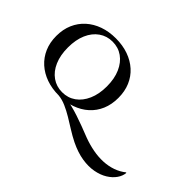

<svg xmlns="http://www.w3.org/2000/svg" viewBox="-157 -932 1487 1487"><g transform="rotate(45 587.0 -188.5)"><path d="M380 -613Q455 -613 517.5 -591Q580 -569 625.5 -528Q671 -487 695.5 -429.5Q720 -372 720 -300Q720 -228 695.5 -170.5Q671 -113 625.5 -72Q580 -31 517.5 -9Q455 13 380 13Q305 13 243 -9Q181 -31 135.5 -72Q90 -113 65 -170.5Q40 -228 40 -300Q40 -372 65 -429.5Q90 -487 135.5 -528Q181 -569 243 -591Q305 -613 380 -613ZM380 -23Q443 -23 491 -57Q539 -91 566.5 -153.5Q594 -216 594 -300Q594 -385 566.5 -447Q539 -509 491 -543Q443 -577 380 -577Q318 -577 269.5 -543Q221 -509 194 -447Q167 -385 167 -300Q167 -216 194 -153.5Q221 -91 269.5 -57Q318 -23 380 -23ZM379 13 361 -19Q404 -16 441 -10.5Q478 -5 513.5 4Q549 13 587 25.5Q625 38 668 54Q711 70 764 91Q821 112 877 122.5Q933 133 986 130.5Q1039 128 1086 111.5Q1133 95 1170 65L1174 68Q1171 103 1147.5 136.5Q1124 170 1083.5 195Q1043 220 987.5 230.5Q932 241 865 230.5Q798 220 722 183Q676 160 632.5 132.5Q589 105 546.5 79.5Q504 54 462 35.5Q420 17 379 13Z"/></g></svg>

Font: Cinzel SemiBold
Style: Regular
Weight: 600
Designer: Natanael Gama
Version: Version 2.000